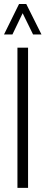

<svg xmlns="http://www.w3.org/2000/svg" viewBox="-44 -916 223 936"><path d="M-24.4 -748 48.8 -896.5H84L158.2 -748H117.2L66.4 -851.6L16.6 -748ZM41 0V-683.6H92.8V0Z"/></svg>

Font: Post No Bills Colombo
Style: Regular
Weight: 500
Designer: Kosala Senevirathne, Siva Puranthara, Lasantha Premarathna, Tharique Azeez
Foundry: Mooniak
Version: Version 1.220 ; ttfautohint (v1.5)